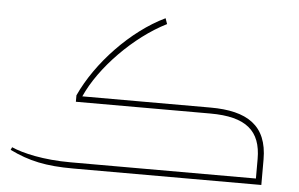

<svg xmlns="http://www.w3.org/2000/svg" viewBox="-47 -705 1206 774"><g transform="rotate(5 555.5 -318.0)"><path d="M275 0H1036V-103C1036 -241 953 -293 805 -293H286C339 -413 471 -548 601 -613L593 -636C457 -571 324 -431 262 -295V-269H806C951 -269 1012 -217 1012 -103V-24H262C152 -24 67 -44 22 -64L17 -53C95 -15 164 0 275 0Z"/></g></svg>

Font: Noto Kufi Arabic Thin
Style: Regular
Weight: 100
Designer: Monotype Design Team, David Williams, Khaled Hosny
Foundry: Google LLC
Version: Version 2.109